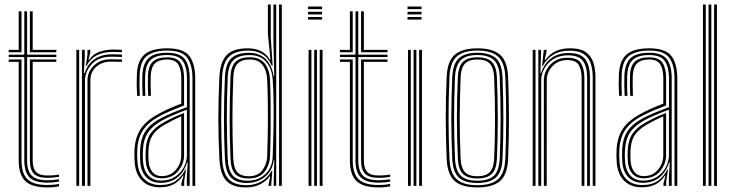

<svg xmlns="http://www.w3.org/2000/svg" viewBox="-20 -820 3241 847"><path d="M188.8 -14.2Q134.2 -14.2 110.8 -37.1Q87.2 -60 87.2 -113V-568.2H18.5V-578.8H87.2V-770H99.5V-578.8H228.5V-568.2H99.5V-113Q99.5 -65.8 120.2 -45.2Q141 -24.8 188.8 -24.8Q212.2 -24.8 240.2 -29V-18.8Q216.2 -14.2 188.8 -14.2ZM18.5 -589.5V-600H62.5V-770H75V-589.5ZM111.8 -589.5V-770H124.2V-600H228.5V-589.5ZM188.8 6.8Q121.2 6.8 91.9 -21Q62.5 -48.8 62.5 -113V-547.2H18.5V-557.8H75V-113Q75 -54.2 101.4 -29Q127.8 -3.8 188.8 -3.8Q216.5 -3.8 240.2 -8.5V2Q219.8 6.8 188.8 6.8ZM188.8 -35.5Q147.5 -35.5 129.6 -53.4Q111.8 -71.2 111.8 -113V-557.8H228.5V-547.2H124.2V-113Q124.2 -77 139.2 -61.4Q154.2 -45.8 188.8 -45.8Q198.8 -45.8 212.1 -46.5Q225.5 -47.2 240.2 -50V-39.8Q213.2 -35.5 188.8 -35.5Z M358.5 -528.8 366 -580V-600H378.5V-589L370 -555.5H372.5Q389.5 -581.2 418.4 -591.4Q447.2 -601.5 479.2 -601.5Q497.8 -601.5 517.8 -600.2V-589.8Q499 -591 478 -591Q392.2 -591 361.2 -528.8ZM341.5 0V-600H353.8V-562.8L350 -498H354Q365.8 -537.5 397.1 -559Q428.5 -580.5 473.8 -580.5Q485.8 -580.5 497.9 -580Q510 -579.5 517.8 -579V-568.5Q496.2 -569.8 470 -569.8Q415.5 -569.8 385.2 -537.2Q355 -504.8 355 -465V0ZM316.8 0V-600H329.2V0ZM366 0V-465.5Q366 -503.5 394.4 -531Q422.8 -558.5 467 -558.5Q495.8 -558.5 517.8 -557.8V-547.2Q495.8 -548 466.8 -548Q430.2 -548 404.5 -525.2Q378.8 -502.5 378.8 -466V0Z M829 0V-474.8Q829 -534.5 805.4 -565.8Q781.8 -597 717.2 -597Q661 -597 629.8 -574.4Q598.5 -551.8 596 -490Q594.2 -444.2 596.8 -397.2H584.8Q581.8 -446.8 583.8 -490.5Q586.2 -553 617.9 -579.9Q649.5 -606.8 717.2 -606.8Q790.8 -606.8 816 -572.1Q841.2 -537.5 841.2 -474.8V0ZM804.2 0V-38L808 -102.8H805Q792.8 -62.5 763.5 -38Q734.2 -13.5 688.8 -13.5Q649.5 -13.5 625.8 -37.6Q602 -61.8 598.8 -105.2Q597 -129.8 598 -155.2Q599.8 -208 621.2 -240.8Q642.8 -273.5 690.8 -299Q711.5 -310 741.9 -322.8Q772.2 -335.5 804.8 -347.2V-474.8Q804.8 -522.2 786.9 -549.8Q769 -577.2 717.2 -577.2Q669 -577.2 645.8 -556.6Q622.5 -536 620.5 -487.2Q619.8 -471.5 619.9 -447Q620 -422.5 621.5 -397.2H609Q607.8 -420.5 607.5 -445.2Q607.2 -470 608 -487.5Q610.2 -540.5 635.8 -563.9Q661.2 -587.2 717.2 -587.2Q774.5 -587.2 795.6 -558.4Q816.8 -529.5 816.8 -474.8V0ZM685 6.2Q636.5 6.2 607.4 -22.2Q578.2 -50.8 574 -104Q572.2 -128.8 573.2 -156.8Q575.5 -211.5 599.5 -249.5Q623.5 -287.5 680.2 -318Q700.8 -329.2 724.5 -340.1Q748.2 -351 779.8 -363V-474.8Q779.8 -513.8 766.4 -535.6Q753 -557.5 717.2 -557.5Q681 -557.5 663.8 -540.4Q646.5 -523.2 645 -486.5Q644.5 -470.5 644.5 -446.5Q644.5 -422.5 645.8 -397.2H633.5Q632.2 -421 632.2 -445.5Q632.2 -470 632.8 -487Q634.5 -531 655.5 -549.1Q676.5 -567.2 717.2 -567.2Q761.2 -567.2 776.6 -542.4Q792 -517.5 792 -474.8V-354.8Q761.5 -343.2 733.2 -331.1Q705 -319 685.5 -308.5Q635.8 -282.2 611.6 -246.6Q587.5 -211 585.5 -156Q585.2 -142.5 585.2 -130.5Q585.2 -118.5 586.5 -104.8Q590 -56.8 616.2 -30.2Q642.5 -3.8 687 -3.8Q730 -3.8 755.9 -22.4Q781.8 -41 797.5 -72.2H800.5L792.5 -21V0H780.5L780.2 -11.8L789.8 -45.2H787Q768.5 -18 743.9 -5.9Q719.2 6.2 685 6.2ZM690.8 -23.2Q726.8 -23.2 752.1 -40Q777.5 -56.8 791 -82.6Q804.5 -108.5 804.5 -136V-336Q774 -325 745 -312.6Q716 -300.2 695.8 -289Q653.5 -265.8 633 -235.4Q612.5 -205 610.2 -154.5Q609 -129.5 611 -105.8Q614.5 -66.5 635.2 -44.9Q656 -23.2 690.8 -23.2ZM692.5 -33.5Q661.8 -33.5 643.8 -53.2Q625.8 -73 623.2 -107.5Q621.5 -130.8 622.5 -152.8Q624.2 -202 643.5 -230Q662.8 -258 700.8 -279.2Q723.2 -291.8 745.5 -302.2Q767.8 -312.8 792 -321.5V-135.2Q792 -97.5 766.1 -65.5Q740.2 -33.5 692.5 -33.5ZM693.2 -43Q732.2 -43 755.9 -70.9Q779.5 -98.8 779.5 -134.8V-306.5Q760.2 -298.5 742.9 -289.6Q725.5 -280.8 706.2 -269.8Q668.5 -248.2 652.2 -222Q636 -195.8 634.8 -152.5Q634 -129.8 635.5 -108.2Q637.8 -78.2 652.8 -60.6Q667.8 -43 693.2 -43Z M1223.2 0H1211V-800H1223.2ZM1198.5 0H1187L1190 -113.5H1187.5Q1181.5 -65.5 1148 -39.1Q1114.5 -12.8 1069 -12.8Q1021.8 -12.8 998.4 -37Q975 -61.2 972.2 -120.8Q968.2 -203.2 968 -291.5Q967.8 -379.8 972.2 -479Q974.8 -539 1000.6 -563Q1026.5 -587 1078.2 -587Q1123.8 -587 1151.8 -559.9Q1179.8 -532.8 1186.8 -484H1189.8L1186.2 -632.2V-800H1198.5ZM1065.2 6.8Q1004.2 6.8 977.6 -23.6Q951 -54 947.8 -120.2Q943.2 -210 943.2 -295.2Q943.2 -380.5 947.8 -479.5Q950.8 -546 979.4 -576.4Q1008 -606.8 1072.5 -606.8Q1142.8 -606.8 1170 -556.8H1173L1161.8 -670.2V-800H1174.5V-654.8L1182.8 -530H1179Q1163 -566.5 1136.2 -581.6Q1109.5 -596.8 1075.8 -596.8Q1019 -596.8 990.9 -570.4Q962.8 -544 960 -480.2Q955.5 -377.8 955.8 -293.5Q956 -209.2 960 -119.5Q963.2 -56 989 -29.5Q1014.8 -3 1067.8 -3Q1103.2 -3 1132.5 -19.4Q1161.8 -35.8 1178.2 -66.5H1181.5L1176.2 0H1164.2L1164.5 -5.2L1172 -41.8H1169.2Q1154.5 -20.5 1127.6 -6.9Q1100.8 6.8 1065.2 6.8ZM1073 -22.8Q1117.8 -22.8 1149.4 -51Q1181 -79.2 1183 -130.5Q1185 -179 1186.2 -238Q1187.5 -297 1187 -356.6Q1186.5 -416.2 1183.2 -466.8Q1180 -517.2 1154.2 -547.1Q1128.5 -577 1082 -577Q1032.2 -577 1009.5 -554.4Q986.8 -531.8 984.5 -479Q980.5 -379.8 980.6 -296.1Q980.8 -212.5 984.5 -120.2Q986.8 -68 1007.4 -45.4Q1028 -22.8 1073 -22.8ZM1076.2 -32.8Q1035.8 -32.8 1017.1 -53.2Q998.5 -73.8 996.8 -121.2Q993 -211.2 993.1 -296Q993.2 -380.8 996.8 -480.2Q998.5 -526.8 1018.9 -547.1Q1039.2 -567.5 1083 -567.5Q1124.8 -567.5 1146.9 -541Q1169 -514.5 1171.2 -466.8Q1173 -422.8 1173.8 -365.4Q1174.5 -308 1173.9 -246.9Q1173.2 -185.8 1171.2 -130.5Q1169.8 -92.8 1147.4 -62.8Q1125 -32.8 1076.2 -32.8ZM1076.8 -42.5Q1118.5 -42.5 1138 -69.6Q1157.5 -96.8 1158.8 -131Q1160.5 -176.8 1161.4 -235Q1162.2 -293.2 1161.6 -353.6Q1161 -414 1158.8 -466.5Q1157 -509.2 1138.1 -533.4Q1119.2 -557.5 1083.2 -557.5Q1045.5 -557.5 1028.1 -539.4Q1010.8 -521.2 1009.2 -480Q1005.5 -383.5 1005.4 -297.5Q1005.2 -211.5 1009 -121.5Q1010.8 -77.2 1027.4 -59.9Q1044 -42.5 1076.8 -42.5Z M1339.2 -779.8V-791.2H1401V-779.8ZM1339.2 -756.5V-768H1401V-756.5ZM1339.2 -733.5V-745H1401V-733.5ZM1390.5 0V-600H1403V0ZM1341.2 0V-600H1353.8V0ZM1366 0V-600H1378.2V0Z M1649.8 -14.2Q1595.2 -14.2 1571.8 -37.1Q1548.2 -60 1548.2 -113V-568.2H1479.5V-578.8H1548.2V-770H1560.5V-578.8H1689.5V-568.2H1560.5V-113Q1560.5 -65.8 1581.2 -45.2Q1602 -24.8 1649.8 -24.8Q1673.2 -24.8 1701.2 -29V-18.8Q1677.2 -14.2 1649.8 -14.2ZM1479.5 -589.5V-600H1523.5V-770H1536V-589.5ZM1572.8 -589.5V-770H1585.2V-600H1689.5V-589.5ZM1649.8 6.8Q1582.2 6.8 1552.9 -21Q1523.5 -48.8 1523.5 -113V-547.2H1479.5V-557.8H1536V-113Q1536 -54.2 1562.4 -29Q1588.8 -3.8 1649.8 -3.8Q1677.5 -3.8 1701.2 -8.5V2Q1680.8 6.8 1649.8 6.8ZM1649.8 -35.5Q1608.5 -35.5 1590.6 -53.4Q1572.8 -71.2 1572.8 -113V-557.8H1689.5V-547.2H1585.2V-113Q1585.2 -77 1600.2 -61.4Q1615.2 -45.8 1649.8 -45.8Q1659.8 -45.8 1673.1 -46.5Q1686.5 -47.2 1701.2 -50V-39.8Q1674.2 -35.5 1649.8 -35.5Z M1777.8 -779.8V-791.2H1839.5V-779.8ZM1777.8 -756.5V-768H1839.5V-756.5ZM1777.8 -733.5V-745H1839.5V-733.5ZM1829 0V-600H1841.5V0ZM1779.8 0V-600H1792.2V0ZM1804.5 0V-600H1816.8V0Z M2086 6.8Q2016.5 6.8 1985 -22.4Q1953.5 -51.5 1950.5 -118.8Q1946.8 -205.8 1946.4 -293.9Q1946 -382 1950.5 -480.8Q1953.5 -550.5 1986.4 -578.6Q2019.2 -606.8 2086 -606.8Q2154 -606.8 2186.4 -578.1Q2218.8 -549.5 2221.5 -480.2Q2229 -292 2221.5 -118.8Q2218.5 -48.8 2185.4 -21Q2152.2 6.8 2086 6.8ZM2086 -3Q2147.5 -3 2176.9 -29.2Q2206.2 -55.5 2209.2 -119.2Q2212.5 -199.8 2212.9 -289.8Q2213.2 -379.8 2209.2 -480Q2206.5 -544.2 2176.9 -570.6Q2147.2 -597 2086 -597Q2024 -597 1994.8 -570.4Q1965.5 -543.8 1962.8 -480Q1958.5 -380.2 1958.8 -293.2Q1959 -206.2 1962.8 -119.2Q1965.5 -56.2 1994.6 -29.6Q2023.8 -3 2086 -3ZM2086 -12.8Q2029 -12.8 2003.2 -37.6Q1977.5 -62.5 1975 -119.8Q1971.2 -208.8 1971 -294.4Q1970.8 -380 1975 -479.5Q1977.5 -538.2 2004 -562.8Q2030.5 -587.2 2086 -587.2Q2140.5 -587.2 2167.4 -563.4Q2194.2 -539.5 2196.8 -479.5Q2200.5 -386 2200.6 -297.4Q2200.8 -208.8 2196.8 -120Q2194.2 -61 2167.5 -36.9Q2140.8 -12.8 2086 -12.8ZM2086 -22.8Q2136.5 -22.8 2159.4 -45.5Q2182.2 -68.2 2184.5 -120.8Q2188.2 -208 2188.4 -293.2Q2188.5 -378.5 2184.5 -479Q2182.5 -533.8 2158.4 -555.5Q2134.2 -577.2 2086 -577.2Q2035.5 -577.2 2012.6 -554.4Q1989.8 -531.5 1987.2 -478.8Q1983.2 -383.5 1983.2 -298.8Q1983.2 -214 1987.2 -120Q1989.8 -67 2013.1 -44.9Q2036.5 -22.8 2086 -22.8ZM2086 -32.8Q2042 -32.8 2021.9 -53.1Q2001.8 -73.5 1999.8 -120Q1995.8 -211.5 1995.6 -295.6Q1995.5 -379.8 1999.8 -478.5Q2001.8 -527 2022.4 -547.1Q2043 -567.2 2086 -567.2Q2130 -567.2 2150.1 -546.8Q2170.2 -526.2 2172.2 -478.2Q2176.2 -376 2176 -290.6Q2175.8 -205.2 2172.2 -121Q2170.2 -73.2 2149.9 -53Q2129.5 -32.8 2086 -32.8ZM2086 -42.5Q2123.5 -42.5 2140.8 -60.8Q2158 -79 2160 -121.2Q2163.8 -210 2163.8 -292.8Q2163.8 -375.5 2160 -477.8Q2158.2 -520.2 2141.1 -538.9Q2124 -557.5 2086 -557.5Q2048.2 -557.5 2031 -539.1Q2013.8 -520.8 2012 -478.5Q2008 -380 2008 -296.5Q2008 -213 2012 -120.2Q2013.8 -79.2 2031 -60.9Q2048.2 -42.5 2086 -42.5Z M2594.8 0V-479.5Q2594.8 -510.2 2586.9 -537Q2579 -563.8 2556.9 -580.1Q2534.8 -596.5 2491.5 -596.5Q2449.5 -596.5 2419.9 -578Q2390.2 -559.5 2374.5 -528.8H2371.5L2378.8 -600H2391V-592.5L2383 -555.5H2385.8Q2405.2 -582.5 2432.6 -594.8Q2460 -607 2494.2 -607Q2541.5 -607 2565.6 -589Q2589.8 -571 2598.2 -542.1Q2606.8 -513.2 2606.8 -480.5V0ZM2330 0V-600H2342.5V0ZM2354.8 0V-600H2367L2364.2 -498H2367.2Q2379.5 -538.5 2410.8 -562.4Q2442 -586.2 2488.2 -586.2Q2543 -586 2562.8 -557.5Q2582.5 -529 2582.5 -479V0H2570V-478.2Q2570 -525 2551.9 -550.5Q2533.8 -576 2485.8 -576Q2448.8 -576 2422.2 -559.8Q2395.8 -543.5 2381.6 -518.1Q2367.5 -492.8 2367.5 -465V0ZM2379.2 0V-465.5Q2379.2 -503.2 2407.2 -534.2Q2435.2 -565.2 2483.2 -565.2Q2529.5 -565.2 2543.8 -539.4Q2558 -513.5 2558 -477V0H2545.8V-476.8Q2545.8 -510.5 2533.4 -532.8Q2521 -555 2482 -555Q2443 -555 2417.5 -528.5Q2392 -502 2392 -466L2391.8 0Z M2955.5 0V-474.8Q2955.5 -534.5 2931.9 -565.8Q2908.2 -597 2843.8 -597Q2787.5 -597 2756.2 -574.4Q2725 -551.8 2722.5 -490Q2720.8 -444.2 2723.2 -397.2H2711.2Q2708.2 -446.8 2710.2 -490.5Q2712.8 -553 2744.4 -579.9Q2776 -606.8 2843.8 -606.8Q2917.2 -606.8 2942.5 -572.1Q2967.8 -537.5 2967.8 -474.8V0ZM2930.8 0V-38L2934.5 -102.8H2931.5Q2919.2 -62.5 2890 -38Q2860.8 -13.5 2815.2 -13.5Q2776 -13.5 2752.2 -37.6Q2728.5 -61.8 2725.2 -105.2Q2723.5 -129.8 2724.5 -155.2Q2726.2 -208 2747.8 -240.8Q2769.2 -273.5 2817.2 -299Q2838 -310 2868.4 -322.8Q2898.8 -335.5 2931.2 -347.2V-474.8Q2931.2 -522.2 2913.4 -549.8Q2895.5 -577.2 2843.8 -577.2Q2795.5 -577.2 2772.2 -556.6Q2749 -536 2747 -487.2Q2746.2 -471.5 2746.4 -447Q2746.5 -422.5 2748 -397.2H2735.5Q2734.2 -420.5 2734 -445.2Q2733.8 -470 2734.5 -487.5Q2736.8 -540.5 2762.2 -563.9Q2787.8 -587.2 2843.8 -587.2Q2901 -587.2 2922.1 -558.4Q2943.2 -529.5 2943.2 -474.8V0ZM2811.5 6.2Q2763 6.2 2733.9 -22.2Q2704.8 -50.8 2700.5 -104Q2698.8 -128.8 2699.8 -156.8Q2702 -211.5 2726 -249.5Q2750 -287.5 2806.8 -318Q2827.2 -329.2 2851 -340.1Q2874.8 -351 2906.2 -363V-474.8Q2906.2 -513.8 2892.9 -535.6Q2879.5 -557.5 2843.8 -557.5Q2807.5 -557.5 2790.2 -540.4Q2773 -523.2 2771.5 -486.5Q2771 -470.5 2771 -446.5Q2771 -422.5 2772.2 -397.2H2760Q2758.8 -421 2758.8 -445.5Q2758.8 -470 2759.2 -487Q2761 -531 2782 -549.1Q2803 -567.2 2843.8 -567.2Q2887.8 -567.2 2903.1 -542.4Q2918.5 -517.5 2918.5 -474.8V-354.8Q2888 -343.2 2859.8 -331.1Q2831.5 -319 2812 -308.5Q2762.2 -282.2 2738.1 -246.6Q2714 -211 2712 -156Q2711.8 -142.5 2711.8 -130.5Q2711.8 -118.5 2713 -104.8Q2716.5 -56.8 2742.8 -30.2Q2769 -3.8 2813.5 -3.8Q2856.5 -3.8 2882.4 -22.4Q2908.2 -41 2924 -72.2H2927L2919 -21V0H2907L2906.8 -11.8L2916.2 -45.2H2913.5Q2895 -18 2870.4 -5.9Q2845.8 6.2 2811.5 6.2ZM2817.2 -23.2Q2853.2 -23.2 2878.6 -40Q2904 -56.8 2917.5 -82.6Q2931 -108.5 2931 -136V-336Q2900.5 -325 2871.5 -312.6Q2842.5 -300.2 2822.2 -289Q2780 -265.8 2759.5 -235.4Q2739 -205 2736.8 -154.5Q2735.5 -129.5 2737.5 -105.8Q2741 -66.5 2761.8 -44.9Q2782.5 -23.2 2817.2 -23.2ZM2819 -33.5Q2788.2 -33.5 2770.2 -53.2Q2752.2 -73 2749.8 -107.5Q2748 -130.8 2749 -152.8Q2750.8 -202 2770 -230Q2789.2 -258 2827.2 -279.2Q2849.8 -291.8 2872 -302.2Q2894.2 -312.8 2918.5 -321.5V-135.2Q2918.5 -97.5 2892.6 -65.5Q2866.8 -33.5 2819 -33.5ZM2819.8 -43Q2858.8 -43 2882.4 -70.9Q2906 -98.8 2906 -134.8V-306.5Q2886.8 -298.5 2869.4 -289.6Q2852 -280.8 2832.8 -269.8Q2795 -248.2 2778.8 -222Q2762.5 -195.8 2761.2 -152.5Q2760.5 -129.8 2762 -108.2Q2764.2 -78.2 2779.2 -60.6Q2794.2 -43 2819.8 -43Z M3130.2 0V-800H3142.8V0ZM3081 0V-800H3093.5V0ZM3105.8 0V-800H3118V0Z"/></svg>

Font: Big Shoulders Inline Text Light
Style: Regular
Weight: 300
Designer: Patric King
Foundry: XO Type Co
Version: Version 1.000